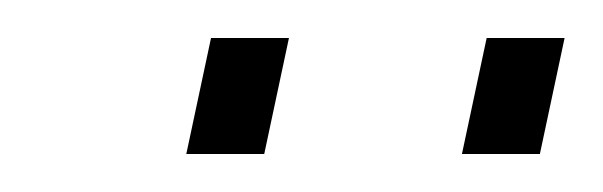

<svg xmlns="http://www.w3.org/2000/svg" viewBox="-20 -705 317 101"><path d="M223 -624 236 -685H277L264 -624ZM78 -624 91 -685H132L119 -624Z"/></svg>

Font: Saira UltraCondensed Thin
Style: Italic
Weight: 250
Width: 1
Italic angle: -12°
Designer: Hector Gatti with collaboration of the Omnibus-Type team
Foundry: Omnibus-Type
Version: Version 1.101